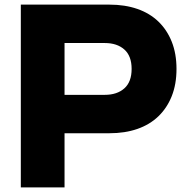

<svg xmlns="http://www.w3.org/2000/svg" viewBox="-20 -760 808 830"><path d="M259 50H70V-740H453Q520 -740 573.5 -721.5Q627 -703 664.5 -667Q702 -631 722.5 -579.5Q743 -528 743 -462Q743 -396 722.5 -344.5Q702 -293 664.5 -257Q627 -221 573.5 -202.5Q520 -184 453 -184H259ZM259 -574V-350H433Q486 -350 517.5 -378Q549 -406 549 -462Q549 -518 517.5 -546Q486 -574 433 -574Z"/></svg>

Font: OA Gothic ExtraBold
Style: Regular
Weight: 800
Designer: Choi Chi-young, Lee Jaesang, Lee Juhyun, Han Dohee
Foundry: DDUNGSANG CORP.
Version: Version 1.000;Build 20210203